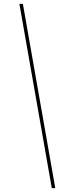

<svg xmlns="http://www.w3.org/2000/svg" viewBox="-20 -760 350 990"><path d="M98 -740 265 210H247L80 -740Z"/></svg>

Font: Georama SemiCondensed Thin
Style: Italic
Weight: 100
Width: 4
Italic angle: -9°
Designer: Jean-Baptiste Levee
Foundry: Production Type
Version: Version 1.000